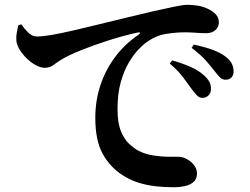

<svg xmlns="http://www.w3.org/2000/svg" viewBox="-20 -754 1040 798"><path d="M774.9 -386.3Q760.9 -406.5 740.7 -433.1Q720.5 -459.7 685.6 -489.9L695.5 -503.1Q737.3 -491.2 771.6 -476.1Q805.9 -461.1 828.8 -439.9Q844.8 -425.6 851.2 -411.6Q857.5 -397.6 856.7 -383.3Q856.7 -367.9 846.6 -357.6Q836.5 -347.2 820.2 -347.2Q808 -347.9 797.8 -358.4Q787.6 -368.8 774.9 -386.3ZM868.1 -463.4Q854.2 -481.2 835 -503.1Q815.8 -525 776.5 -555.2L785.4 -568.6Q828 -559.9 861.7 -547.7Q895.4 -535.5 915.8 -519.8Q935 -505.7 942.9 -490.5Q950.8 -475.2 950.8 -457.8Q950.8 -441.7 942.2 -432.2Q933.5 -422.6 918 -422.6Q903.3 -422.6 893.1 -433.5Q882.9 -444.4 868.1 -463.4ZM68.2 -653 56 -648.9Q53.6 -637.2 50.2 -620.7Q46.9 -604.3 47.9 -586.5Q49.3 -568.2 61.2 -548.5Q73.1 -528.7 91.1 -511.2Q109.1 -493.7 129.1 -482.9Q149.2 -472.2 166.3 -472.2Q187.6 -472.2 204.3 -485.2Q221 -498.1 236.5 -507.1Q266.7 -525.2 318.5 -545.9Q370.3 -566.7 431.8 -586.3Q493.3 -605.9 552.4 -618.9Q560.7 -620.9 561.4 -617.6Q562.2 -614.2 555.7 -609.5Q499 -571.2 458.8 -517.6Q418.6 -464 397.4 -400Q376.1 -335.9 376.1 -264.4Q376.1 -169.6 407.1 -114Q438.1 -58.5 489.7 -25.7Q521 -5.7 555.5 5.2Q590.1 16.1 627.4 20.2Q664.8 24.3 702.9 24.3Q725.9 24.3 747.8 19.6Q769.7 14.9 784.2 2.5Q798.7 -10 798.7 -33Q798.7 -51.8 786.6 -67.4Q774.4 -83 756.7 -92.7Q739 -102.4 721.7 -102.4Q707.8 -102.4 678.8 -102.6Q649.9 -102.7 616.5 -108Q583.1 -113.3 554.7 -127.8Q537.3 -137.4 517.2 -155.7Q497.1 -174.1 482.8 -208.4Q468.5 -242.6 468.5 -300.7Q468.5 -364.7 481.8 -412.2Q495.2 -459.8 515.1 -493.3Q535 -526.9 554.9 -547.8Q574.8 -568.6 588.5 -577.9Q628.4 -606.9 671.4 -613.3Q714.4 -619.7 748.5 -619.7Q770 -619.7 793.6 -617.9Q817.1 -616 836.7 -616Q861.4 -616 875.5 -629.2Q889.7 -642.3 889.7 -661Q889.7 -681.1 876.4 -694.8Q863.2 -708.5 843.1 -717.7Q823.9 -727 802.1 -730.5Q780.3 -734 757.6 -734Q742.1 -734 705.1 -726.4Q668 -718.9 618.5 -707.6Q568.9 -696.4 515.5 -683.1Q449.6 -667.2 390.2 -652.6Q330.8 -638 281.2 -626.6Q231.7 -615.2 194 -608.7Q156.3 -602.3 133.9 -602.3Q114.2 -602.3 97.9 -618.1Q81.6 -634 68.2 -653Z"/></svg>

Font: Noto Serif SC
Style: Regular
Weight: 200
Designer: Ryoko NISHIZUKA 西塚涼子 (kana & ideographs); Frank Grießhammer (Latin, Greek & Cyrillic); Wenlong ZHANG 张文龙 (bopomofo); San
Foundry: Adobe
Version: Version 2.001;hotconv 1.1.0;makeotfexe 2.6.0